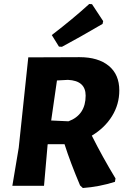

<svg xmlns="http://www.w3.org/2000/svg" viewBox="-20 -933 636 964"><path d="M428 -913 442 -912 498 -827 495 -813Q379 -745 291 -698L276 -699L240 -757Q347 -839 428 -913ZM379 -646Q473 -646 526 -602.5Q579 -559 579 -479Q579 -409 542.5 -350Q506 -291 441 -252Q494 -146 560 -37L557 -20Q478 5 396 11L382 -2Q333 -118 304 -209H220L219 -206L201 0H42L74 -191L122 -645ZM321 -532 266 -529 237 -328 324 -324Q410 -356 410 -453Q410 -528 321 -532Z"/></svg>

Font: Alegreya Sans SC ExtraBold
Style: Italic
Weight: 800
Italic angle: -7°
Designer: Juan Pablo del Peral
Foundry: Huerta Tipografica
Version: Version 2.007